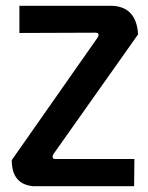

<svg xmlns="http://www.w3.org/2000/svg" viewBox="-20 -641 511 662"><path d="M443.4 -92.8H169.9Q159.2 -92.8 162.1 -104.5Q163.1 -107.4 164.1 -109.4L456.1 -522.5Q450.2 -618.2 365.2 -621.1H46.9V-527.3L309.6 -528.3Q322.3 -528.3 319.3 -516.6Q318.4 -514.6 317.4 -512.7L20.5 -88.9Q20.5 -5.9 93.8 1Q99.6 1 104.5 1H442.4Z"/></svg>

Font: Gemunu Libre
Style: Bold
Weight: 700
Designer: Pushpananda Ekanayake, Sol Matas, Kosala Senevirathne
Foundry: Mooniak
Version: Version 1.001